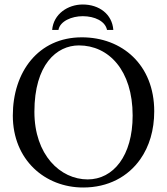

<svg xmlns="http://www.w3.org/2000/svg" viewBox="-20 -824 742 854"><path d="M212 -691H240C247 -730 299 -752 348 -752C401 -752 448 -730 456 -691H484C479 -761 421 -804 348 -804C282 -804 218 -762 212 -691ZM331 -622C463 -622 570 -512 570 -310C570 -131 484 -26 370 -26C248 -26 133 -135 133 -327C133 -537 232 -622 331 -622ZM666 -329C666 -536 523 -658 344 -658C150.3 -658 37 -503.9 37 -310C37 -113 180 10 350 10C460.8 10 549.3 -37.7 604.2 -116C644 -172.7 666 -245 666 -329Z"/></svg>

Font: Libertinus Math
Style: Regular
Weight: 400
Designer: Philipp H. Poll
Foundry: Khaled Hosny
Version: Version 6.2